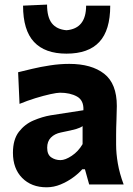

<svg xmlns="http://www.w3.org/2000/svg" viewBox="-20 -784 566 816"><path d="M178 12Q113.5 12 74.2 -27.8Q35 -67.5 35 -134.5Q35 -191 60.2 -223.8Q85.5 -256.5 122.8 -272.2Q160 -288 195.5 -294L334.5 -315.5Q336.5 -357.5 307.2 -373.8Q278 -390 235 -390Q222.5 -390 194 -383.8Q165.5 -377.5 130.5 -366.8Q95.5 -356 63 -342.5L57 -477Q81.5 -483 117 -491.5Q152.5 -500 193.5 -506.2Q234.5 -512.5 274.5 -512.5Q369 -512.5 422.8 -470.5Q476.5 -428.5 476.5 -333.5Q476.5 -309 475 -274.2Q473.5 -239.5 473.5 -211.5V-169.5Q473.5 -131.5 480.8 -89.2Q488 -47 505.5 0H359L341 -64.5H329.5Q315 -47.5 290.8 -29.8Q266.5 -12 237.5 0Q208.5 12 178 12ZM237 -103.5Q257.5 -103.5 285.2 -122Q313 -140.5 331 -171.5V-248Q321.5 -241 304 -235.8Q286.5 -230.5 239 -221Q212 -215.5 196.2 -199.2Q180.5 -183 180.5 -156Q180.5 -127 197.8 -115.2Q215 -103.5 237 -103.5ZM262.5 -556Q171 -556 124.5 -605.8Q78 -655.5 78 -760L180 -764.5Q180 -711 200.5 -685Q221 -659 262.5 -655.5Q346 -662.5 346 -760H448.5Q448.5 -655.5 402.2 -605.8Q356 -556 262.5 -556Z"/></svg>

Font: Commissioner Flair
Style: Bold
Weight: 700
Designer: Kostas Bartsokas
Foundry: Kostas Bartsokas
Version: Version 1.000; ttfautohint (v1.8.3)